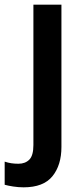

<svg xmlns="http://www.w3.org/2000/svg" viewBox="-69 -562 357 822"><path d="M32 240Q10 240 -12.5 236.5Q-35 233 -49 229V130Q-34 135 -20 137Q-6 139 10 139Q39 139 56.5 121.5Q74 104 74 59V-542H194V67Q194 145 155.5 192.5Q117 240 32 240Z"/></svg>

Font: Noto Sans Sinhala SemiCondensed SemiBold
Style: Regular
Weight: 600
Width: 4
Designer: Jelle Bosma - Monotype Design Team
Foundry: Monotype Imaging Inc.
Version: Version 2.006; ttfautohint (v1.8.4.7-5d5b)